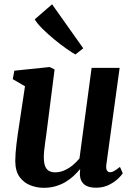

<svg xmlns="http://www.w3.org/2000/svg" viewBox="-20 -888 644 918"><path d="M188.5 10Q156.5 10 125.8 -1.8Q95 -13.5 74.2 -41.2Q53.5 -69 53 -117.5Q53 -135 54.5 -155.8Q56 -176.5 58.8 -199.8Q61.5 -223 65 -246.8Q68.5 -270.5 72 -293L99.5 -475.5L41 -509.5L48.5 -550L217.5 -567.5L241 -556L207 -289Q204.5 -267.5 201.5 -246.2Q198.5 -225 195.8 -205Q193 -185 191.2 -167.8Q189.5 -150.5 189.5 -137.5Q189.5 -109.5 195.8 -93.5Q202 -77.5 214.2 -70.8Q226.5 -64 244.5 -64Q266.5 -64 288 -73.5Q309.5 -83 327.8 -98.2Q346 -113.5 360 -130.5L418 -563.5H552L488.5 -101.5Q486 -82 491.2 -73.2Q496.5 -64.5 506.5 -64.5Q515.5 -64.5 525.2 -70Q535 -75.5 553.5 -90L567 -59.5Q562.5 -51.5 545.5 -34.8Q528.5 -18 501.2 -4.2Q474 9.5 439 9.5Q402 9.5 383.5 -5.5Q365 -20.5 362.5 -46.5Q362 -49 362 -52.5Q362 -56 362 -60.2Q362 -64.5 362.5 -69Q363 -73.5 363.5 -77.5L362 -78.5Q348.5 -62.5 331.8 -46.8Q315 -31 293.8 -18.2Q272.5 -5.5 246.2 2.2Q220 10 188.5 10ZM340.5 -627.5Q325.5 -635.5 297.8 -655Q270 -674.5 239 -700Q208 -725.5 182.5 -751Q157 -776.5 146 -795.5L229 -867.5L378 -657Z"/></svg>

Font: Merriweather Light 18pt
Style: Bold Italic
Weight: 700
Italic angle: -7.8°
Version: Version 2.101